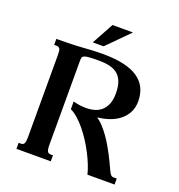

<svg xmlns="http://www.w3.org/2000/svg" viewBox="-158 -1044 1095 1175"><g transform="rotate(20 389.0 -456.5)"><path d="M658.7 -85Q665 -70.3 670.2 -61.3Q675.3 -52.2 679.7 -47.4Q684.1 -42.5 688.2 -40.8Q692.4 -39.1 697.3 -39.1H719.2V0H542.5Q536.1 -26.9 523.2 -59.6Q510.3 -92.3 492.7 -126.5Q475.1 -160.6 453.6 -194.1Q432.1 -227.5 408.4 -256.6Q384.8 -285.6 359.9 -307.9Q335 -330.1 310.1 -341.8V-392.1Q327.6 -387.2 349.1 -383.8Q370.6 -380.4 393.1 -380.4Q422.4 -380.4 448.5 -387.7Q474.6 -395 493.9 -412.1Q513.2 -429.2 524.7 -457Q536.1 -484.9 536.1 -526.4Q536.1 -571.3 524.9 -601.1Q513.7 -630.9 492.4 -648.4Q471.2 -666 440.4 -673.1Q409.7 -680.2 371.1 -680.2Q331.5 -680.2 309.3 -678.7Q287.1 -677.2 276.6 -672.9Q266.1 -668.5 263.7 -660.9Q261.2 -653.3 261.2 -641.1V-91.3Q261.2 -75.2 262.9 -64.9Q264.6 -54.7 268.1 -49.1Q271.5 -43.5 276.6 -41.3Q281.7 -39.1 289.1 -39.1H303.7V0H80.1V-39.1H94.2Q101.6 -39.1 106.7 -41.3Q111.8 -43.5 115.2 -49.1Q118.7 -54.7 120.4 -64.9Q122.1 -75.2 122.1 -91.3V-624.5Q122.1 -640.6 120.8 -650.9Q119.6 -661.1 116.2 -666.7Q112.8 -672.4 107.4 -674.6Q102.1 -676.8 94.2 -676.8H79.6V-715.8Q120.6 -715.8 152.1 -716.6Q183.6 -717.3 209 -718.5Q234.4 -719.7 254.9 -721.2Q275.4 -722.7 295.2 -723.9Q314.9 -725.1 335.2 -725.8Q355.5 -726.6 379.9 -726.6Q458 -726.6 514.9 -713.6Q571.8 -700.7 608.6 -675.3Q645.5 -649.9 663.3 -612.8Q681.2 -575.7 681.2 -526.9Q681.2 -488.3 666 -457.5Q650.9 -426.8 624 -404.3Q597.2 -381.8 560.1 -368.2Q522.9 -354.5 479 -350.1Q501 -334.5 521.5 -312Q542 -289.6 560.1 -264.2Q578.1 -238.8 593.8 -211.9Q609.4 -185.1 622.1 -160.9Q634.8 -136.7 644 -116.7Q653.3 -96.7 658.7 -85ZM373.5 -913.1H506.8L366.7 -772H296.4Z"/></g></svg>

Font: Arian AMU Serif
Style: Bold
Weight: 700
Designer: Ruben Hakobyan (Tarumian)
Foundry: Ruben Hakobyan (Tarumian)
Version: Version 1.002